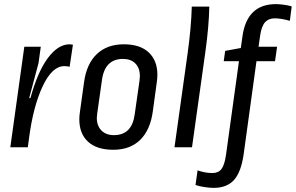

<svg xmlns="http://www.w3.org/2000/svg" viewBox="-20 -715 1436 932"><path d="M334 -498 318 -391Q306 -394 292 -394Q233 -394 187 -296Q141 -198 121 -45L115 0H30L98 -488H178L167 -409L122 -240L125 -238L128 -240Q163 -367 212.5 -433.5Q262 -500 318 -500Z M530 12Q450 12 407.5 -27Q365 -66 365 -136Q365 -153 368 -172L388 -316Q400 -405 450 -452.5Q500 -500 581 -500Q660 -500 702 -460.5Q744 -421 744 -352Q744 -335 741 -315L722 -176Q710 -85 661 -36.5Q612 12 530 12ZM659 -345Q659 -385 637 -407Q615 -429 577 -429Q489 -429 475 -327L452 -165Q450 -149 450 -143Q450 -104 472.5 -81.5Q495 -59 533 -59Q621 -59 634 -161L657 -322Q659 -338 659 -345Z M977 -464 912 0H827L891 -458Q908 -580 911 -683H996Q994 -586 977 -464Z M1396 -684 1387 -614Q1344 -626 1314 -626Q1284 -626 1267 -607.5Q1250 -589 1243 -544L1235 -488H1325L1315 -418H1225L1163 32Q1151 119 1116.5 158Q1082 197 1017 197Q998 197 972 193Q946 189 929 183L939 112Q976 125 1011 125Q1040 125 1055 105.5Q1070 86 1077 37L1140 -418H1066L1073 -468L1149 -482L1157 -539Q1179 -695 1319 -695Q1335 -695 1357.5 -692Q1380 -689 1396 -684Z"/></svg>

Font: Ropa Sans
Style: Italic
Weight: 400
Version: Version 1.100